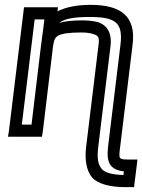

<svg xmlns="http://www.w3.org/2000/svg" viewBox="-20 -539 587 792"><path d="M476 64 527 -355C542 -474 476 -519 354 -519C299 -519 251 -510 217 -492L219 -509H194H104H79L76 -484L17 0L13 25H38H128H153L157 0L199 -350C203 -376 208 -385 220 -392C235 -400 264 -405 314 -405C335 -405 351 -403 363 -399C387 -392 391 -385 386 -350L335 69C329 121 337 165 359 192C382 219 432 233 499 233H508H533L536 208L544 144L547 119H522C467 119 469 121 476 64ZM149 -350 143 -300 110 -25H70L123 -459H163L159 -425L149 -350ZM426 64C418 130 432 161 491 168L489 183C439 181 412 173 399 157C384 139 380 113 385 69L436 -350C442 -398 425 -435 383 -448C366 -452 344 -455 320 -455C282 -455 249 -452 225 -445C245 -461 283 -469 348 -469C456 -469 488 -447 477 -355L426 64Z"/></svg>

Font: Gamestation Display Outline
Style: Italic
Weight: 400
Designer: Jonas Hecksher
Foundry: Jonas Hecksher, Playtypeª, e-types AS
Version: Version 1.003